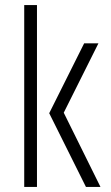

<svg xmlns="http://www.w3.org/2000/svg" viewBox="-20 -733 434 753"><path d="M310 -563H366L230 -291L374 0H317L173 -289ZM75 -713H125V0H75Z"/></svg>

Font: Khand Variable Light
Style: Regular
Weight: 300
Designer: Satya Rajpurohit
Foundry: Indian Type Foundry
Version: Version 3.000